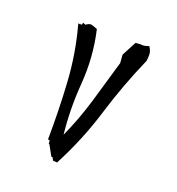

<svg xmlns="http://www.w3.org/2000/svg" viewBox="-168 -808 836 907"><g transform="rotate(30 250.0 -354.0)"><path d="M404.3 -635.7V-634.8Q366.2 -479 347.2 -322.8Q328.1 -165.5 279.8 -13.2L278.3 -8.3L257.3 -6.3L248 -18.6H245.1H241.2L203.1 -65.4H199.7L196.8 -80.1L186.5 -82Q163.1 -225.1 130.6 -360.4Q98.1 -495.6 41.5 -616.7L36.6 -627.9H47.9V-633.8L53.7 -627.9L55.2 -641.6L68.4 -638.7Q79.1 -649.4 86.4 -651.9Q90.3 -653.3 94.7 -653.3Q99.1 -653.3 104 -652.3L125.5 -648.4L127.4 -644.5Q178.7 -522.5 191.9 -385.7Q204.6 -255.9 239.3 -137.2Q265.1 -236.8 277.6 -344.5Q290 -452.1 301.8 -564L291.5 -604L316.9 -683.1Q332.5 -687.5 339.6 -688.5Q346.7 -689.5 350.1 -689.9Q361.8 -691.4 375 -699.2L380.4 -702.1L384.8 -697.8Q397 -684.6 400.6 -668.5Q404.3 -652.3 404.3 -635.7Z"/></g></svg>

Font: Bakudai
Style: Bold
Weight: 700
Version: Version 1.48